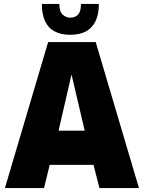

<svg xmlns="http://www.w3.org/2000/svg" viewBox="-20 -957 732 977"><path d="M5 0 225 -743H467L687 0H486L456 -118H233L204 0ZM278 -292H411L344 -578ZM337 -780Q290 -780 257.5 -797.5Q225 -815 209 -850Q193 -885 193 -937H282Q282 -897 299.5 -882Q317 -867 337 -867Q362 -867 377 -882.5Q392 -898 392 -937H483Q483 -885 466.5 -850Q450 -815 418 -797.5Q386 -780 337 -780Z"/></svg>

Font: Exo Thin Black
Style: Regular
Weight: 900
Version: Version 2.000